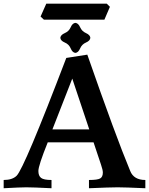

<svg xmlns="http://www.w3.org/2000/svg" viewBox="-41 -1001 793 1021"><path d="M731.9 0Q623.5 -4.9 584.5 -4.9Q544.9 -4.9 432.1 0V-43.9Q477.1 -43.9 491.5 -52Q505.9 -60.1 505.9 -83.5Q505.9 -97.2 496.1 -125.5L456.5 -244.1H212.9Q163.1 -120.6 163.1 -91.8Q163.1 -65.9 177.5 -54.9Q191.9 -43.9 232.9 -43.9V0Q135.3 -4.9 99.1 -4.9Q67.4 -4.9 -21.5 0V-43.9Q24.4 -43.9 47.4 -66.4Q87.9 -106.4 311.5 -692.9L423.3 -710.4Q574.7 -275.9 651.4 -91.8Q670.4 -43.9 731.9 -43.9ZM433.6 -313 343.3 -583 237.8 -313ZM514.2 -896.5H192.4L174.8 -913.1L205.1 -981.4H526.9L543.5 -964.8ZM359.9 -719.7Q344.2 -721.2 335 -743.4Q325.7 -765.6 303.5 -774.9Q281.2 -784.2 279.8 -799.8Q281.2 -815.4 303.5 -825Q325.7 -834.5 335 -856.2Q344.2 -877.9 359.9 -879.4Q375.5 -877.9 385 -856.2Q394.5 -834.5 416.3 -825Q438 -815.4 439.5 -799.8Q438 -784.2 416.3 -774.9Q394.5 -765.6 385 -743.4Q375.5 -721.2 359.9 -719.7Z"/></svg>

Font: Kelvinch
Style: Bold
Weight: 700
Designer: Paul James Miller
Foundry: High-Logic / Made with FontCreator
Version: Version 3.501;March 28, 2021;FontCreator 13.0.0.2683 64-bit